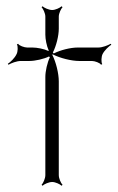

<svg xmlns="http://www.w3.org/2000/svg" viewBox="-20 -582 376 614"><path d="M5 -378 7 -375C16 -380 33 -387 47 -387H74C92 -387 120 -393 138 -402L137 -401L139 -399L140 -400C131 -382 125 -354 125 -336V-22C125 -11 118 4 113 9L116 12C121 7 136 0 147 0C157 0 172 7 177 12L180 9C175 4 168 -11 168 -22V-322C168 -347 159 -384 147 -407C148 -407 148 -408 149 -408C172 -396 209 -387 233 -387H274C283 -387 300 -381 303 -375L307 -377C303 -383 304 -401 308 -409C314 -421 328 -434 336 -439L334 -442C325 -437 308 -430 294 -430H228C206 -430 173 -422 152 -411L149 -414C160 -435 168 -468 168 -490V-529C168 -539 175 -554 180 -559L177 -562C172 -557 157 -550 147 -550C136 -550 121 -557 116 -562L113 -559C118 -554 125 -539 125 -529V-471C125 -457 129 -435 136 -420L135 -419C120 -426 98 -430 84 -430H67C58 -430 41 -436 38 -442L34 -440C38 -434 37 -416 33 -409C27 -396 13 -383 5 -378ZM146 -409H147L146 -408Z"/></svg>

Font: Armata Saber
Style: Rg
Weight: 400
Designer: Jasper
Foundry: Cannot Into Space Fonts
Version: Version 0.970